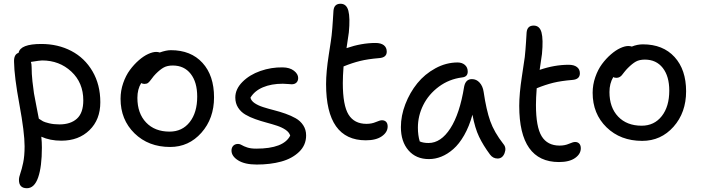

<svg xmlns="http://www.w3.org/2000/svg" viewBox="-20 -784 3700 1014"><path d="M122.1 210Q80.1 210 80.1 166Q80.1 151.9 87.4 131.6Q94.7 111.3 102.3 75.7Q109.9 40 109.9 -11.2Q109.9 -84 82.5 -232.2Q55.2 -380.4 54.2 -457Q52.7 -497.1 78.1 -504.9Q87.4 -551.8 198.2 -551.8Q286.1 -551.8 356.7 -514.9Q427.2 -478 468.5 -407.5Q509.8 -336.9 509.8 -244.1Q509.8 -152.3 452.6 -96.7Q395.5 -41 304.2 -41Q244.1 -41 198.2 -62Q201.2 -33.2 201.2 -4.9Q201.2 96.7 181.4 153.3Q161.6 210 122.1 210ZM147 -430.2Q147 -394.5 151.4 -353.8Q155.8 -313 159.4 -291Q163.1 -269 173.1 -219Q183.1 -168.9 185.1 -157.2Q198.7 -147.9 207.3 -143.3Q215.8 -138.7 239.7 -132.8Q263.7 -127 293.9 -127Q353 -127 386.5 -157.5Q419.9 -188 419.9 -253.9Q419.9 -347.2 356.7 -406Q293.5 -464.8 202.1 -464.8Q191.4 -464.8 143.1 -457Q147 -446.8 147 -430.2Z M878.4 -7.8Q764.2 -7.8 690.4 -79.8Q616.7 -151.9 616.7 -262.2Q616.7 -305.2 630.6 -345.2Q644.5 -385.3 666 -414.3Q687.5 -443.4 712.9 -465.6Q738.3 -487.8 762.5 -498.8Q786.6 -509.8 804.7 -509.8Q814.9 -509.8 823.7 -506.8Q857.9 -519 882.3 -519Q988.3 -519 1049.3 -452.1Q1110.4 -385.3 1110.4 -270Q1110.4 -158.2 1043.7 -83Q977.1 -7.8 878.4 -7.8ZM705.6 -267.1Q705.6 -185.5 751.5 -137.2Q797.4 -88.9 875.5 -88.9Q942.4 -88.9 981.9 -139.2Q1021.5 -189.5 1021.5 -273.9Q1021.5 -350.1 987.1 -394Q952.6 -438 892.6 -438Q863.8 -438 845 -427.7Q826.2 -417.5 802.7 -394Q792 -383.3 780.8 -367.7Q769.5 -352.1 762.2 -346.4Q754.9 -340.8 742.7 -340.8Q734.4 -340.8 725.6 -345.2Q705.6 -313 705.6 -267.1Z M1335.9 85Q1272.9 85 1237.8 63Q1202.6 41 1202.6 11.2Q1202.6 -4.4 1211.9 -14.2Q1221.2 -23.9 1237.8 -23.9Q1247.1 -23.9 1256.8 -17.8Q1266.6 -11.7 1285.2 -5.4Q1303.7 1 1333.5 1Q1478 1 1512.7 -67.9Q1507.3 -85.4 1488.3 -98.4Q1469.2 -111.3 1443.4 -119.9Q1417.5 -128.4 1387.5 -136.5Q1357.4 -144.5 1328.4 -154.8Q1299.3 -165 1275.6 -179Q1252 -192.9 1237.3 -215.8Q1222.7 -238.8 1222.7 -269Q1222.7 -313.5 1260.3 -351.3Q1297.9 -389.2 1355.2 -409.2Q1412.6 -429.2 1472.7 -428.2Q1510.3 -427.7 1532.5 -410.4Q1554.7 -393.1 1554.7 -372.1Q1554.7 -356.9 1545.7 -347.9Q1536.6 -338.9 1520.5 -338.9Q1516.1 -338.9 1501.5 -340.3Q1486.8 -341.8 1473.6 -341.8Q1413.1 -341.8 1368.7 -323Q1324.2 -304.2 1302.7 -268.1Q1306.6 -251.5 1325.2 -239Q1343.8 -226.6 1369.9 -218.3Q1396 -210 1426.8 -202.1Q1457.5 -194.3 1487.3 -183.8Q1517.1 -173.3 1541.7 -159.4Q1566.4 -145.5 1581.5 -122.3Q1596.7 -99.1 1596.7 -68.8Q1596.7 -17.6 1559.6 18.1Q1522.5 53.7 1465.1 69.3Q1407.7 85 1335.9 85Z M1912.1 -43Q1702.1 -43 1702.1 -339.8Q1702.1 -403.8 1716.3 -494.4Q1730.5 -585 1731.4 -597.2Q1735.4 -634.3 1738 -677.5Q1740.7 -720.7 1741.2 -728Q1744.6 -764.2 1778.3 -764.2Q1810.1 -764.2 1819.8 -727.3Q1829.6 -690.4 1822.3 -612.8Q1818.8 -585.4 1810.1 -529.8Q1889.6 -557.1 1963.4 -557.1Q1991.7 -557.1 2007.1 -545.2Q2022.5 -533.2 2022.5 -511.2Q2022.5 -480 1982.4 -477.1Q1922.9 -472.2 1881.3 -461.9Q1839.8 -451.7 1794.4 -433.1Q1790.5 -381.3 1790.5 -345.2Q1790.5 -227.5 1820.8 -178.7Q1851.1 -129.9 1915.5 -129.9Q1942.9 -129.9 1964.8 -139.4Q1986.8 -148.9 1997.1 -148.9Q2011.2 -148.9 2019.3 -140.4Q2027.3 -131.8 2027.3 -116.2Q2027.3 -85.9 1996.8 -64.5Q1966.3 -43 1912.1 -43Z M2245.1 56.2Q2177.2 56.2 2137.2 10Q2097.2 -36.1 2097.2 -112.8Q2097.2 -172.9 2120.8 -234.1Q2144.5 -295.4 2183.8 -344Q2223.1 -392.6 2279.5 -423.3Q2335.9 -454.1 2397 -454.1Q2419.9 -454.1 2435.1 -441.2Q2450.2 -428.2 2450.2 -405.8Q2450.2 -377.9 2419.9 -375Q2351.6 -366.2 2297.6 -326.2Q2243.7 -286.1 2215.3 -229.2Q2187 -172.4 2187 -109.9Q2187 -69.3 2196.8 -37.1Q2215.3 -28.8 2243.2 -28.8Q2308.6 -28.8 2358.4 -106Q2408.2 -183.1 2431.2 -326.2Q2439 -366.2 2472.2 -366.2Q2496.1 -366.2 2512.9 -347.7Q2529.8 -329.1 2534.2 -298.8Q2548.3 -203.1 2569.1 -144.5Q2589.8 -85.9 2638.2 -23.9Q2655.8 -3.9 2644.8 24.7Q2633.8 53.2 2607.9 53.2Q2583.5 53.2 2567.9 32.2Q2531.7 -16.6 2510 -62Q2488.3 -107.4 2475.1 -178.2Q2458 -116.2 2431.4 -69.8Q2404.8 -23.4 2374 3.4Q2343.3 30.3 2311 43.2Q2278.8 56.2 2245.1 56.2Z M2932.1 71.8Q2722.2 71.8 2722.2 -225.1Q2722.2 -289.1 2736.1 -379.2Q2750 -469.2 2751.5 -482.9Q2755.4 -519.5 2758.1 -562.5Q2760.7 -605.5 2761.2 -612.8Q2764.6 -648.9 2798.3 -648.9Q2830.1 -648.9 2839.8 -612.8Q2849.6 -576.7 2842.3 -499Q2838.9 -471.7 2830.1 -415Q2908.2 -441.9 2983.4 -441.9Q3011.7 -441.9 3027.1 -429.9Q3042.5 -418 3042.5 -397Q3042.5 -364.7 3002.4 -361.8Q2942.9 -356.9 2901.4 -346.7Q2859.9 -336.4 2814.5 -317.9Q2810.5 -266.1 2810.5 -230Q2810.5 -113.3 2840.8 -64.2Q2871.1 -15.1 2935.5 -15.1Q2962.9 -15.1 2984.9 -24.7Q3006.8 -34.2 3017.1 -34.2Q3031.2 -34.2 3039.3 -25.4Q3047.4 -16.6 3047.4 -1Q3047.4 29.3 3017.1 50.5Q2986.8 71.8 2932.1 71.8Z M3371.6 -40Q3256.8 -40 3183.3 -111.6Q3109.9 -183.1 3109.9 -293.9Q3109.9 -336.4 3123.8 -376.5Q3137.7 -416.5 3159.2 -445.6Q3180.7 -474.6 3206.1 -496.6Q3231.4 -518.6 3255.6 -529.8Q3279.8 -541 3297.9 -541Q3308.1 -541 3316.9 -538.1Q3345.7 -549.8 3375.5 -549.8Q3481.4 -549.8 3542.5 -482.9Q3603.5 -416 3603.5 -301.8Q3603.5 -189.5 3537.1 -114.7Q3470.7 -40 3371.6 -40ZM3198.7 -297.9Q3198.7 -216.3 3244.6 -168.2Q3290.5 -120.1 3368.7 -120.1Q3435.1 -120.1 3474.9 -170.7Q3514.6 -221.2 3514.6 -305.2Q3514.6 -381.3 3480.2 -425.3Q3445.8 -469.2 3385.7 -469.2Q3356.9 -469.2 3338.1 -458.7Q3319.3 -448.2 3295.9 -424.8Q3286.6 -415.5 3277.6 -404.1Q3268.6 -392.6 3264.2 -387Q3259.8 -381.3 3252.4 -377.2Q3245.1 -373 3235.8 -373Q3224.1 -373 3218.8 -377Q3198.7 -343.3 3198.7 -297.9Z"/></svg>

Font: Shantell Sans Bouncy
Style: Regular
Weight: 400
Designer: Stephen Nixon, Anya Danilova, Shantell Martin
Foundry: Arrow Type
Version: Version 1.006;[9816181b4]